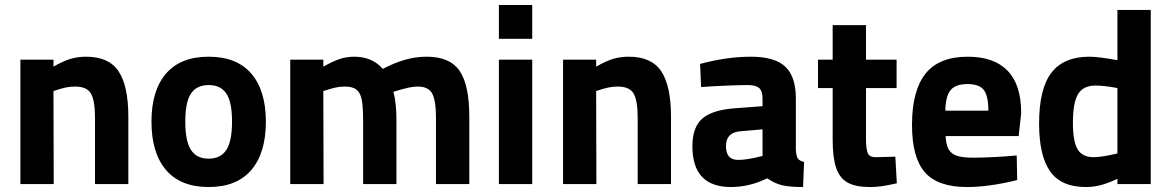

<svg xmlns="http://www.w3.org/2000/svg" viewBox="-20 -740 4709 772"><path d="M496 -271V0H362V-267Q362 -336 345.5 -364Q329 -392 282 -392Q262 -392 243.5 -388Q225 -384 195 -374L196 0H62V-500H195V-472Q233 -494 262.5 -503Q292 -512 326 -512Q418 -512 457 -453Q496 -394 496 -271Z M589 -251Q589 -376 647.5 -444Q706 -512 819 -512Q932 -512 990.5 -444Q1049 -376 1049 -251Q1049 -125 990.5 -56.5Q932 12 819 12Q706 12 647.5 -56.5Q589 -125 589 -251ZM913 -251Q913 -330 890 -364Q867 -398 819 -398Q771 -398 748 -364Q725 -330 725 -251Q725 -172 748 -137Q771 -102 819 -102Q867 -102 890 -137Q913 -172 913 -251Z M1867 -271V0H1733V-267Q1733 -335 1718 -363.5Q1703 -392 1660 -392Q1643 -392 1622 -387.5Q1601 -383 1562 -371Q1574 -324 1574 -259V0H1440V-257Q1440 -311 1434.5 -339Q1429 -367 1413.5 -379.5Q1398 -392 1366 -392Q1346 -392 1327 -387.5Q1308 -383 1280 -374L1281 0H1147V-500H1280V-472Q1317 -493 1345 -502.5Q1373 -512 1404 -512Q1477 -512 1519 -463Q1567 -488 1609.5 -500Q1652 -512 1696 -512Q1789 -512 1828 -455Q1867 -398 1867 -271Z M1986 -720H2120V-584H1986ZM1986 -500H2120V0H1986Z M2678 -271V0H2544V-267Q2544 -336 2527.5 -364Q2511 -392 2464 -392Q2444 -392 2425.5 -388Q2407 -384 2377 -374L2378 0H2244V-500H2377V-472Q2415 -494 2444.5 -503Q2474 -512 2508 -512Q2600 -512 2639 -453Q2678 -394 2678 -271Z M3209 12Q3156 12 3125.5 5Q3095 -2 3065 -23Q2993 12 2919 12Q2764 12 2764 -152Q2764 -230 2805.5 -264.5Q2847 -299 2939 -305L3046 -313V-344Q3046 -374 3032.5 -386Q3019 -398 2987 -398Q2954 -398 2896 -395.5Q2838 -393 2799 -390L2795 -483Q2903 -512 2999 -512Q3095 -512 3137.5 -472Q3180 -432 3180 -344V-136Q3182 -111 3188.5 -102Q3195 -93 3213 -89ZM2948 -97Q2985 -97 3046 -113V-220L2955 -212Q2899 -207 2899 -152Q2899 -97 2948 -97Z M3586 -3Q3546 6 3523.5 9Q3501 12 3478 12Q3420 12 3388 -6Q3356 -24 3342 -65Q3328 -106 3328 -178V-386H3269V-500H3328V-639H3462V-500H3585V-386H3462V-181Q3462 -142 3469 -124.5Q3476 -107 3504 -108L3580 -110Z M4076 -193H3782Q3784 -158 3794.5 -139.5Q3805 -121 3828 -113.5Q3851 -106 3894 -106Q3928 -106 3978 -108.5Q4028 -111 4068 -115L4070 -16Q3957 12 3868 12Q3751 12 3699 -47Q3647 -106 3647 -238Q3647 -376 3701.5 -444Q3756 -512 3871 -512Q3977 -512 4031.5 -455.5Q4086 -399 4086 -286ZM3954 -295Q3954 -355 3935.5 -378.5Q3917 -402 3870 -402Q3822 -402 3802 -377.5Q3782 -353 3781 -295Z M4607 -700V0H4473V-21Q4432 -2 4403.5 5Q4375 12 4346 12Q4246 12 4202 -51.5Q4158 -115 4158 -243Q4158 -383 4207.5 -447.5Q4257 -512 4360 -512Q4397 -512 4473 -498V-700ZM4473 -123V-386Q4420 -396 4384 -396Q4336 -396 4315 -362Q4294 -328 4294 -246Q4294 -171 4313 -139.5Q4332 -108 4377 -108Q4410 -108 4473 -123Z"/></svg>

Font: Cairo
Style: Bold
Weight: 700
Designer: Mohamed Gaber
Foundry: Kief Type Foundry
Version: Version 2.100